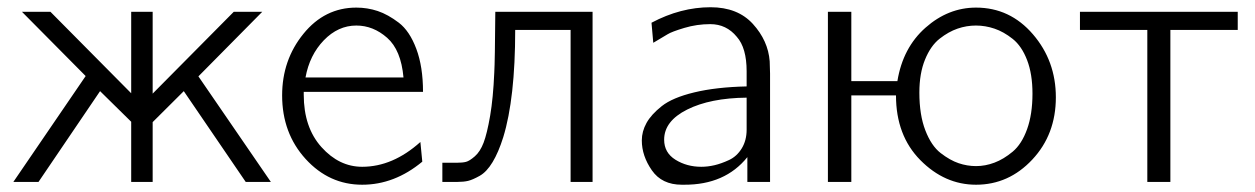

<svg xmlns="http://www.w3.org/2000/svg" viewBox="-20 -505 3484 533"><path d="M17.1 0 217.8 -293.9 41 -472.2H120.1L344.2 -246.1V-472.2H403.8V-245.1L628.9 -472.2H708L530.8 -293L731.9 0H662.1L490.2 -252L403.8 -166V0H344.2V-167L257.8 -252L86.9 0Z M763.2 -240.2Q763.2 -338.4 822.3 -411.1Q881.3 -483.9 969.2 -483.9Q1000 -483.9 1028.6 -474.4Q1057.1 -464.8 1087.2 -441.9Q1117.2 -418.9 1135.7 -369.4Q1154.3 -319.8 1154.3 -250H823.2V-242.2Q823.2 -151.4 872.3 -96.7Q921.4 -42 985.4 -42Q1070.3 -42 1147 -110.8L1152.3 -56.2Q1075.2 7.8 985.4 7.8Q893.6 7.8 828.4 -63.7Q763.2 -135.3 763.2 -240.2ZM828.1 -290H1100.1Q1093.3 -366.2 1054.7 -400.1Q1016.1 -434.1 969.2 -434.1Q918.5 -434.1 878.9 -393.1Q839.4 -352.1 828.1 -290Z M1208 0V-53.2H1248Q1264.2 -53.2 1273.7 -55.7Q1283.2 -58.1 1298.1 -71Q1313 -84 1322.5 -108.9Q1332 -133.8 1340.6 -183.3Q1349.1 -232.9 1352.1 -303.2Q1354 -334 1355 -472.2H1625V0H1564V-421.9H1410.2Q1410.2 -231.9 1377 -124Q1363.8 -82 1347.4 -54.9Q1331.1 -27.8 1311.5 -16.8Q1292 -5.9 1279.5 -2.9Q1267.1 0 1250 0Z M1761.7 -115.2Q1761.7 -140.1 1774.7 -163.6Q1787.6 -187 1817.1 -210.4Q1846.7 -233.9 1907.2 -248.5Q1967.8 -263.2 2052.7 -265.1V-307.1Q2052.7 -372.1 2025.4 -402.8Q1996.6 -438 1951.7 -438Q1914.6 -438 1879.6 -427.5Q1844.7 -417 1833.3 -409.9Q1821.8 -402.8 1793.5 -386.2L1788.6 -441.9Q1869.6 -484.9 1952.6 -484.9Q2027.8 -484.9 2070.1 -438.5Q2112.3 -392.1 2116.7 -335L2117.7 -300.8V0H2054.7V-68.8Q1992.7 8.3 1879.4 7.8H1872.6Q1817.4 7.8 1789.6 -32.2Q1761.7 -72.3 1761.7 -115.2ZM1823.7 -117.2Q1823.7 -81.1 1855.2 -61.5Q1886.7 -42 1926.8 -42Q1944.8 -42 1963.6 -46.4Q1982.4 -50.8 2003.9 -60.8Q2025.4 -70.8 2039.1 -93Q2052.7 -115.2 2052.7 -145V-233.9Q1951.7 -232.9 1887.7 -200.9Q1823.7 -168.9 1823.7 -117.2Z M2278.3 0V-472.2H2343.3V-279.8H2471.2Q2486.3 -372.6 2549.3 -428.2Q2612.3 -483.9 2689.5 -483.9Q2783.7 -483.9 2847.4 -409.9Q2911.1 -335.9 2911.1 -234.9Q2911.1 -131.8 2845.7 -62Q2780.3 7.8 2689.5 7.8Q2602.5 7.8 2534.9 -60.5Q2467.3 -128.9 2467.3 -240.2H2343.3V0ZM2532.2 -248Q2532.2 -186 2548.8 -143.1Q2565.4 -100.1 2591.3 -80.1Q2617.2 -60.1 2641.1 -52Q2665 -43.9 2689.5 -43.9Q2715.3 -43.9 2740.7 -53.5Q2766.1 -63 2791.3 -84Q2816.4 -105 2831.3 -146.5Q2846.2 -188 2846.2 -245.1Q2846.2 -299.3 2831.3 -338.1Q2816.4 -377 2791.3 -397Q2766.1 -417 2740.7 -425.5Q2715.3 -434.1 2689.2 -434.1Q2663.1 -434.1 2638.2 -425.5Q2613.3 -417 2588.4 -397.5Q2563.5 -377.9 2547.9 -339.6Q2532.2 -301.3 2532.2 -248Z M2978 -421.9V-472.2H3416V-421.9H3229V0H3165V-421.9Z"/></svg>

Font: CMU Bright
Style: Roman
Weight: 500
Version: Version 0.7.0